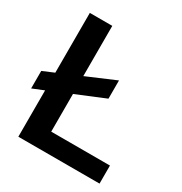

<svg xmlns="http://www.w3.org/2000/svg" viewBox="-165 -820 889 940"><g transform="rotate(30 279.5 -350.0)"><path d="M531 -102V0H72V-262L8 -236V-335L72 -362V-700H199V-416L361 -485V-382L199 -315V-102Z"/></g></svg>

Font: Sarabun SemiBold
Style: Regular
Weight: 600
Designer: Suppakit Chalermlarp | Katatrad Co.,Ltd.
Foundry: Cadson Demak Co.,Ltd.
Version: Version 1.000; ttfautohint (v1.6)